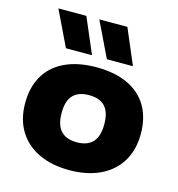

<svg xmlns="http://www.w3.org/2000/svg" viewBox="-118 -911 950 1024"><g transform="rotate(15 357.0 -399.0)"><path d="M37.5 -274.5Q37.5 -364 75.2 -427.5Q113 -491 184.8 -524.2Q256.5 -557.5 357 -557.5Q457.5 -557.5 529.2 -524.2Q601 -491 638.5 -427.5Q676 -364 676 -274.5Q676 -185.5 636.5 -121.2Q597 -57 525 -23.2Q453 10.5 357 10.5Q260.5 10.5 188.5 -23.2Q116.5 -57 77 -121.2Q37.5 -185.5 37.5 -274.5ZM474.5 -274Q474.5 -341 444.8 -372.2Q415 -403.5 357 -403.5Q298.5 -403.5 268.8 -372.5Q239 -341.5 239 -274.5Q239 -207 269 -175.2Q299 -143.5 357 -143.5Q415 -143.5 444.8 -175.2Q474.5 -207 474.5 -274ZM172 -613 78 -808H232.5L316 -613ZM398 -613 304 -808H459L542 -613Z"/></g></svg>

Font: Encode Sans Expanded ExtraBold
Style: Regular
Weight: 800
Width: 7
Designer: Multiple Designers
Foundry: Impallari Type
Version: Version 2.000